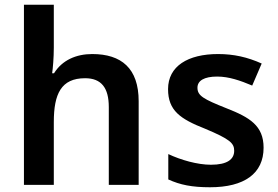

<svg xmlns="http://www.w3.org/2000/svg" viewBox="-20 -780 1172 810"><path d="M207 -579V-760H81V0H207V-265C207 -384 238 -450 339 -450C408 -450 439 -409 439 -328V0H565V-353C565 -492 492 -552 369 -552C301 -552 242 -526 208 -471H200C203 -491 207 -536 207 -579Z M1092 -157C1092 -250 1033 -285 936 -323C838 -362 813 -376 813 -410C813 -440 842 -457 896 -457C946 -457 994 -440 1044 -419L1084 -512C1024 -539 966 -552 900 -552C773 -552 689 -501 689 -404C689 -313 741 -278 845 -237C950 -193 968 -176 968 -144C968 -108 939 -85 870 -85C813 -85 743 -105 690 -130V-23C740 0 790 10 866 10C1011 10 1092 -48 1092 -157Z"/></svg>

Font: Noto Sans Telugu SemiBold
Style: Regular
Weight: 600
Designer: Jelle Bosma - Monotype Design Team
Foundry: Monotype Imaging Inc.
Version: Version 2.005